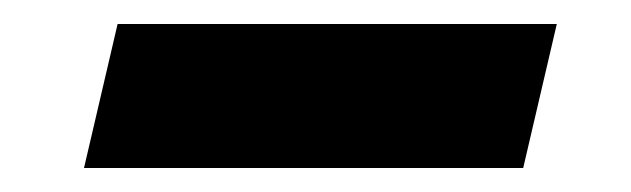

<svg xmlns="http://www.w3.org/2000/svg" viewBox="-20 -352 526 160"><path d="M50 -212 78 -332H444L416 -212Z"/></svg>

Font: Instrument Sans
Style: Bold Italic
Weight: 700
Italic angle: -13°
Designer: Rodrigo Fuenzalida
Foundry: fragTYPE
Version: Version 1.000;gftools[0.9.28]